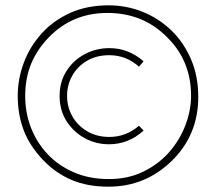

<svg xmlns="http://www.w3.org/2000/svg" viewBox="-20 -709 810 720"><path d="M387.5 -9H385Q308 -9 248.5 -34.2Q189 -59.5 142 -108.5Q92 -160.5 69.2 -219.8Q46.5 -279 46.5 -349.5Q46.5 -412.5 69 -473Q91.5 -533.5 135 -582.2Q178.5 -631 242 -660Q305.5 -689 387 -689Q454.5 -689 515.2 -664.5Q576 -640 622.8 -594.8Q669.5 -549.5 696.5 -486.2Q723.5 -423 723.5 -346Q723.5 -202.5 624.2 -105.8Q525 -9 387.5 -9ZM388.5 -37.5Q460.5 -37.5 517.8 -65.5Q575 -93.5 614.8 -139Q654.5 -184.5 675.5 -240Q696.5 -295.5 696.5 -350Q696.5 -482 605.5 -570.5Q516 -660.5 383 -660.5Q251.5 -660.5 163 -569Q119 -523.5 96.8 -469.8Q74.5 -416 74.5 -348Q74.5 -286.5 96 -230.5Q117.5 -174.5 158.5 -131Q199.5 -87.5 257.5 -62.5Q315.5 -37.5 388.5 -37.5ZM388.5 -168Q339.5 -168 297.2 -191.2Q255 -214.5 229.2 -255.2Q203.5 -296 203.5 -349Q203.5 -402.5 229.5 -443Q255.5 -483.5 298 -506Q340.5 -528.5 390 -528.5Q462 -528.5 518.5 -479L501 -459Q453.5 -502 390 -502Q341.5 -502 305.8 -480.8Q270 -459.5 250.8 -424.8Q231.5 -390 231.5 -349.5Q231.5 -308 251.2 -273Q271 -238 306.8 -216.8Q342.5 -195.5 390 -195.5Q453 -195.5 501 -237.5L518.5 -219.5Q462.5 -168 388.5 -168Z"/></svg>

Font: Argentum Novus ExtraLight
Style: Regular
Weight: 250
Designer: Julieta Ulanovsky (font) & Cristiano Sobral (main changes)
Foundry: Julieta Ulanovsky (font) & Cristiano Sobral (main changes)
Version: Version 3.00;November 27, 2020;FontCreator 13.0.0.2655 64-bi